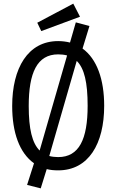

<svg xmlns="http://www.w3.org/2000/svg" viewBox="-20 -926 640 1056"><path d="M420 -834 383 -906 185 -801 207 -755ZM434 -659 472 -783 397 -803 365 -692C345 -697 323 -700 300 -700C133 -700 47 -551 47 -343C47 -197 87 -85 167 -28L129 91L204 110L237 4C256 9 277 11 300 11C467 11 553 -135 553 -344C553 -489 513 -602 434 -659ZM138 -343C138 -526 184 -627 300 -627C318 -627 334 -625 349 -621L198 -98C157 -139 138 -216 138 -343ZM300 -62C282 -62 266 -64 251 -68L402 -591C444 -550 462 -472 462 -344C462 -160 415 -62 300 -62Z"/></svg>

Font: FiraMono Nerd Font
Style: Regular
Weight: 400
Designer: Carrois Corporate & Edenspiekermann AG
Foundry: Carrois Corporate GbR & Edenspiekermann AG
Version: Version 003.206;Nerd Fonts 3.3.0